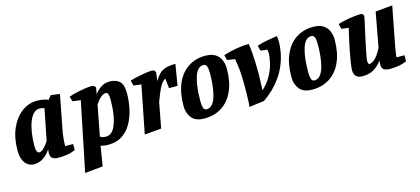

<svg xmlns="http://www.w3.org/2000/svg" viewBox="-59 -1008 3674 1680"><g transform="rotate(-15 1778.0 -168.0)"><path d="M140 11Q106 11 80.5 -7.5Q55 -26 41.5 -61Q28 -96 28 -143Q28 -256 65 -340.5Q102 -425 165 -472.5Q228 -520 304 -520Q332 -520 362 -514.5Q392 -509 406 -501L434 -536L515 -525L456 -220Q449 -187 445 -145.5Q441 -104 441 -72H513V-17Q473 0 434.5 5.5Q396 11 361 11Q324 11 305.5 -2.5Q287 -16 287 -47Q287 -53 287.5 -61Q288 -69 289 -75.5Q290 -82 290 -85Q272 -55 248 -33.5Q224 -12 196.5 -0.5Q169 11 140 11ZM208 -78Q225 -78 242.5 -93Q260 -108 274.5 -127Q289 -146 296 -158L352 -440Q337 -445 328 -446.5Q319 -448 306 -448Q278 -448 254.5 -425Q231 -402 215 -360.5Q199 -319 190 -263.5Q181 -208 181 -143Q181 -106 189.5 -92Q198 -78 208 -78Z M549 200 677 -425 603 -435 591 -480Q622 -491 661 -500Q700 -509 737.5 -514.5Q775 -520 800 -520Q814 -520 824 -512.5Q834 -505 834 -494Q834 -492 832.5 -482.5Q831 -473 828.5 -461.5Q826 -450 824 -440Q843 -463 863 -480.5Q883 -498 907.5 -508Q932 -518 961 -518Q1017 -518 1050 -489Q1083 -460 1083 -380Q1083 -305 1067 -234.5Q1051 -164 1018.5 -108Q986 -52 935 -19Q884 14 813 14Q788 14 772 11.5Q756 9 741 5L712 184ZM809 -60Q837 -60 857.5 -77.5Q878 -95 892 -126Q906 -157 914.5 -196Q923 -235 926.5 -278Q930 -321 930 -363Q930 -371 929 -387Q928 -403 922.5 -416Q917 -429 903 -429Q891 -429 878.5 -422.5Q866 -416 854 -405.5Q842 -395 830.5 -381Q819 -367 809 -352L756 -75Q768 -65 780.5 -62.5Q793 -60 809 -60Z M1140 10 1225 -421 1155 -430 1143 -477Q1174 -487 1211.5 -495Q1249 -503 1285 -508.5Q1321 -514 1345 -514Q1360 -514 1368 -506.5Q1376 -499 1376 -488Q1376 -484 1374 -466.5Q1372 -449 1369.5 -432.5Q1367 -416 1366 -413Q1389 -451 1412.5 -474Q1436 -497 1470.5 -507.5Q1505 -518 1559 -518L1527 -327H1450L1440 -417Q1422 -407 1406.5 -387Q1391 -367 1374.5 -330Q1358 -293 1335 -232L1292 -3Z M1682 10Q1603 10 1567.5 -34Q1532 -78 1532 -142Q1532 -262 1568.5 -346Q1605 -430 1672 -474.5Q1739 -519 1829 -519Q1885 -519 1918.5 -497.5Q1952 -476 1967.5 -440.5Q1983 -405 1983 -363Q1983 -245 1946 -161.5Q1909 -78 1841.5 -34Q1774 10 1682 10ZM1720 -63Q1753 -63 1774.5 -90Q1796 -117 1808 -161.5Q1820 -206 1825 -258.5Q1830 -311 1830 -362Q1830 -404 1821.5 -424.5Q1813 -445 1793 -445Q1764 -445 1744.5 -424.5Q1725 -404 1713.5 -370Q1702 -336 1695.5 -295.5Q1689 -255 1687 -215Q1685 -175 1685 -143Q1685 -107 1692.5 -85Q1700 -63 1720 -63Z M2087 14Q2090 -3 2091.5 -36Q2093 -69 2093.5 -105Q2094 -141 2094 -167Q2094 -295 2084 -359Q2074 -423 2074 -423L2004 -433L1992 -481Q2045 -498 2107 -509Q2169 -520 2221 -520Q2224 -520 2227.5 -494Q2231 -468 2234 -427.5Q2237 -387 2238.5 -340Q2240 -293 2240 -251Q2240 -229 2239 -200.5Q2238 -172 2237 -144.5Q2236 -117 2235 -97Q2287 -144 2317 -199.5Q2347 -255 2359.5 -307.5Q2372 -360 2372 -399Q2372 -411 2371 -418Q2370 -425 2368 -430L2308 -437L2296 -485Q2348 -502 2394.5 -509Q2441 -516 2479 -523Q2481 -514 2482.5 -502.5Q2484 -491 2484 -481Q2484 -421 2472.5 -365.5Q2461 -310 2439 -258.5Q2417 -207 2385 -161.5Q2353 -116 2312.5 -76.5Q2272 -37 2224 -4Z M2659 10Q2580 10 2544.5 -34Q2509 -78 2509 -142Q2509 -262 2545.5 -346Q2582 -430 2649 -474.5Q2716 -519 2806 -519Q2862 -519 2895.5 -497.5Q2929 -476 2944.5 -440.5Q2960 -405 2960 -363Q2960 -245 2923 -161.5Q2886 -78 2818.5 -34Q2751 10 2659 10ZM2697 -63Q2730 -63 2751.5 -90Q2773 -117 2785 -161.5Q2797 -206 2802 -258.5Q2807 -311 2807 -362Q2807 -404 2798.5 -424.5Q2790 -445 2770 -445Q2741 -445 2721.5 -424.5Q2702 -404 2690.5 -370Q2679 -336 2672.5 -295.5Q2666 -255 2664 -215Q2662 -175 2662 -143Q2662 -107 2669.5 -85Q2677 -63 2697 -63Z M3113 11Q3087 11 3070 1.5Q3053 -8 3045 -24.5Q3037 -41 3037 -62Q3037 -85 3044 -130.5Q3051 -176 3061.5 -230.5Q3072 -285 3084 -338Q3096 -391 3105 -430L3041 -438L3029 -485Q3060 -495 3098.5 -502.5Q3137 -510 3173.5 -514.5Q3210 -519 3236 -519Q3251 -519 3257 -511Q3263 -503 3263 -492Q3263 -487 3257.5 -460.5Q3252 -434 3243 -395Q3234 -356 3224.5 -311.5Q3215 -267 3206 -225Q3197 -183 3191.5 -152Q3186 -121 3186 -108Q3186 -92 3189 -85Q3192 -78 3203 -78Q3218 -78 3236.5 -91.5Q3255 -105 3274.5 -131Q3294 -157 3312 -193L3370 -507L3524 -521L3463 -206Q3457 -176 3452.5 -148.5Q3448 -121 3445 -101Q3442 -81 3442 -72H3514V-17Q3474 0 3435.5 5.5Q3397 11 3362 11Q3325 11 3306.5 -2.5Q3288 -16 3288 -47Q3288 -53 3288.5 -61Q3289 -69 3290 -75.5Q3291 -82 3291 -85Q3265 -49 3237 -28Q3209 -7 3178.5 2Q3148 11 3113 11Z"/></g></svg>

Font: Manuale ExtraBold
Style: Italic
Weight: 800
Italic angle: -11°
Designer: Eduardo Tunni / Pablo Cosgaya
Foundry: Eduardo Tunni / Pablo Cosgaya
Version: Version 1.002